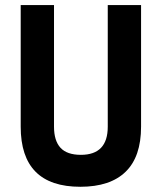

<svg xmlns="http://www.w3.org/2000/svg" viewBox="-20 -713 626 743"><path d="M290.9 9.8Q60.1 9.8 60.1 -222.7V-693.4H189V-222.7Q189 -168.5 214.1 -141.1Q239.3 -113.8 293 -113.8Q397 -113.8 397 -222.7V-693.4H525.9V-222.7Q525.9 -106.4 466.1 -48.3Q406.4 9.8 290.9 9.8Z"/></svg>

Font: Cascadia Code
Style: Regular
Weight: 400
Monospace: yes
Designer: Aaron Bell
Foundry: Saja Typeworks
Version: Version 2106.017